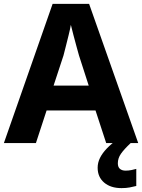

<svg xmlns="http://www.w3.org/2000/svg" viewBox="-20 -737 732 989"><path d="M527 0 472 -168H220L165 0H0L251 -717H439L692 0ZM387 -451Q383 -466 374.5 -496Q366 -526 358 -557.5Q350 -589 345 -609Q341 -586 333.5 -556Q326 -526 319 -498Q312 -470 307 -451L256 -296H437ZM587 104Q587 124 598 133Q609 142 627 142Q642 142 657 139Q672 136 682 133V221Q666 225 648 228.5Q630 232 606 232Q550 232 516.5 203.5Q483 175 483 127Q483 101 495 76.5Q507 52 530.5 27.5Q554 3 588 -21L653 0Q619 32 603 55Q587 78 587 104Z"/></svg>

Font: Noto Sans Cherokee
Style: Regular
Weight: 400
Designer: Monotype Design Team
Foundry: Monotype Imaging Inc.
Version: Version 2.001